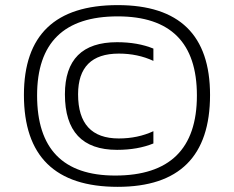

<svg xmlns="http://www.w3.org/2000/svg" viewBox="-20 -723 912 748"><path d="M428.7 -39.1Q747.1 -39.1 747.1 -351.1Q747.1 -659.2 438.5 -659.2Q124.5 -659.2 124.5 -351.1Q124.5 -39.1 428.7 -39.1ZM73.2 -353Q73.2 -703.1 438.5 -703.1Q798.3 -703.1 798.3 -353Q798.3 4.9 438.5 4.9Q73.2 4.9 73.2 -353ZM577.6 -164.1Q516.6 -139.2 436 -139.2Q232.9 -139.2 232.9 -355.5Q232.9 -558.6 436 -558.6Q516.6 -558.6 577.6 -533.7V-485.8Q516.6 -514.2 442.9 -514.2Q284.2 -514.2 284.2 -355.5Q284.2 -183.6 442.9 -183.6Q516.6 -183.6 577.6 -211.9Z"/></svg>

Font: Voltera Light
Style: Light
Weight: 300
Designer: Bernd Montag
Version: Version 1.301